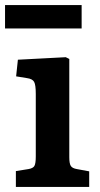

<svg xmlns="http://www.w3.org/2000/svg" viewBox="-26 -742 398 762"><path d="M37 0V-63L87 -71Q105 -74 110.5 -83.5Q116 -93 116 -121V-369Q116 -405 109.5 -417Q103 -429 81 -432L38 -439L45 -505L235 -515L249 -508V-118Q249 -93 255 -83.5Q261 -74 279 -71L328 -62V0ZM-6 -629V-722H298V-629Z"/></svg>

Font: Literata 12pt SemiBold
Style: Regular
Weight: 600
Designer: Latin by Veronika Burian and Jose Scaglione. Greek by Irene Vlachou. Cyrillic by Vera Evstafieva.
Foundry: TypeTogether
Version: Version 3.002